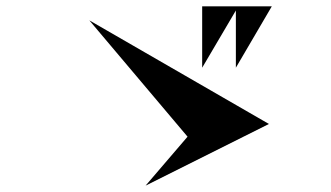

<svg xmlns="http://www.w3.org/2000/svg" viewBox="-20 -700 1040 604"><path d="M835 -680 722 -487V-667L616 -487V-680ZM261 -636 826 -310 438 -116 570 -270Z"/></svg>

Font: Chokokutai
Style: Regular
Weight: 400
Designer: 108号,108go
Foundry: Font Zone 108
Version: Version 1.000; ttfautohint (v1.8.3)